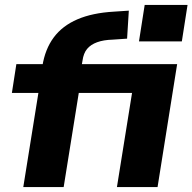

<svg xmlns="http://www.w3.org/2000/svg" viewBox="-20 -755 777 775"><path d="M74 0 135 -380H28L46 -496H188L147 -463L151 -488Q162 -557 197 -604Q232 -651 292.5 -677Q353 -703 440 -708L500 -712L493 -599L435 -595Q398 -594 372 -584.5Q346 -575 331.5 -557.5Q317 -540 313 -510L306 -470L283 -496H695L616 0H452L513 -380H298L237 0ZM541 -588 564 -735H737L714 -588Z"/></svg>

Font: Nunito Sans 10pt SemiExpanded ExtraBold
Style: Italic
Weight: 800
Width: 6
Italic angle: -9°
Designer: Vernon Adams
Foundry: Vernon Adams
Version: Version 3.101;gftools[0.9.27]